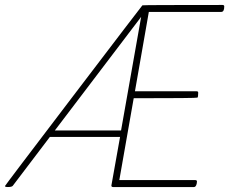

<svg xmlns="http://www.w3.org/2000/svg" viewBox="-56 -754 924 774"><path d="M432 -228 513 -686 165 -228ZM726 0H400Q393 0 393 -6L428 -202H145L-3 -7Q-6 0 -24 0Q-36 0 -36 -4Q-36 -6 240 -368.5Q516 -731 518 -732.5Q520 -734 841 -734Q848 -734 848 -728Q848 -706 836 -706H544L488 -386H737Q743 -386 743 -380Q743 -363 740 -360.5Q737 -358 483 -358L425 -28H731Q738 -28 738 -22L737 -14Q734 0 726 0Z"/></svg>

Font: YamahaIndonesia935. App Thin
Style: Italic
Weight: 100
Italic angle: -10°
Designer: Dalton Maag Ltd
Foundry: Dalton Maag Ltd
Version: Version 1.002; January 01, 2024; Regular/Italic